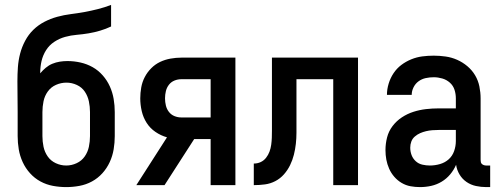

<svg xmlns="http://www.w3.org/2000/svg" viewBox="-20 -755 2040 783"><path d="M250 8Q223 8 196 3Q169 -2 145 -15Q121 -28 102.5 -48.5Q84 -69 72.5 -94Q61 -119 56.5 -146Q52 -173 52 -200V-298Q52 -330 51.5 -361.5Q51 -393 51 -424Q51 -453 53 -481Q55 -509 62 -536Q69 -563 82.5 -588.5Q96 -614 116 -633.5Q136 -653 161 -666Q186 -679 213.5 -686.5Q241 -694 269 -697.5Q297 -701 324.5 -706Q352 -711 379.5 -718Q407 -725 433 -735V-647Q412 -637 388.5 -630Q365 -623 341 -619Q317 -615 293 -613Q269 -611 245.5 -604.5Q222 -598 201.5 -584.5Q181 -571 168 -550.5Q155 -530 149.5 -506.5Q144 -483 144 -458V-456Q154 -468 166.5 -478.5Q179 -489 193.5 -495Q208 -501 223.5 -503.5Q239 -506 255 -506Q282 -506 308.5 -500Q335 -494 358 -481Q381 -468 399 -447.5Q417 -427 428 -402.5Q439 -378 443.5 -351.5Q448 -325 448 -298V-200Q448 -173 443.5 -146Q439 -119 427.5 -94Q416 -69 397.5 -48.5Q379 -28 355 -15Q331 -2 304 3Q277 8 250 8ZM250 -80Q272 -80 292.5 -89.5Q313 -99 325.5 -117Q338 -135 342.5 -156.5Q347 -178 347 -200V-298Q347 -320 342.5 -341.5Q338 -363 326 -381Q314 -399 293.5 -408.5Q273 -418 251 -418Q229 -418 208.5 -409Q188 -400 175 -382Q162 -364 157.5 -342Q153 -320 153 -298V-200Q153 -178 157.5 -156.5Q162 -135 174.5 -117Q187 -99 207.5 -89.5Q228 -80 250 -80Z M536 0 661 -195Q636 -202 614 -217Q592 -232 578 -254Q564 -276 558 -302Q552 -328 552 -354Q552 -376 556 -398.5Q560 -421 570.5 -441Q581 -461 597 -477Q613 -493 633 -502.5Q653 -512 675.5 -516Q698 -520 720 -520H940V0H839V-188H772L651 0ZM720 -276H839V-432H720Q705 -432 691.5 -426.5Q678 -421 669 -409.5Q660 -398 656.5 -383.5Q653 -369 653 -354Q653 -339 656.5 -324.5Q660 -310 669 -298.5Q678 -287 691.5 -281.5Q705 -276 720 -276Z M1015 0V-88Q1030 -88 1043 -94Q1056 -100 1065 -111.5Q1074 -123 1079 -136.5Q1084 -150 1086 -164.5Q1088 -179 1088.5 -193.5Q1089 -208 1089 -223V-520H1440V0H1339V-432H1189V-259Q1189 -237 1189 -214Q1189 -191 1186.5 -168.5Q1184 -146 1178.5 -124Q1173 -102 1163 -81.5Q1153 -61 1138 -44Q1123 -27 1103 -16.5Q1083 -6 1060.5 -3Q1038 0 1015 0Z M1693 8Q1673 8 1654 4.5Q1635 1 1618 -9Q1601 -19 1588 -34Q1575 -49 1567 -67Q1559 -85 1555.5 -104Q1552 -123 1552 -143Q1552 -169 1558.5 -194.5Q1565 -220 1581 -241Q1597 -262 1619 -276.5Q1641 -291 1666 -299Q1691 -307 1717 -310Q1743 -313 1769 -313H1839V-354Q1839 -372 1833.5 -389Q1828 -406 1814.5 -418Q1801 -430 1783.5 -435Q1766 -440 1749 -440Q1732 -440 1716 -436.5Q1700 -433 1687 -423.5Q1674 -414 1666.5 -399Q1659 -384 1659 -368H1558Q1558 -391 1565 -414Q1572 -437 1585 -456.5Q1598 -476 1616.5 -490Q1635 -504 1657 -513Q1679 -522 1702 -525Q1725 -528 1749 -528Q1773 -528 1797.5 -524.5Q1822 -521 1844.5 -511Q1867 -501 1886 -485Q1905 -469 1917.5 -448Q1930 -427 1935 -402.5Q1940 -378 1940 -354V-103Q1940 -98 1941 -93.5Q1942 -89 1945.5 -86Q1949 -83 1953.5 -81.5Q1958 -80 1963 -80H1979V8H1963Q1942 8 1921 3.5Q1900 -1 1882.5 -13Q1865 -25 1854 -43.5Q1843 -62 1840 -83Q1831 -62 1816 -44Q1801 -26 1781 -14Q1761 -2 1738.5 3Q1716 8 1693 8ZM1733 -80Q1754 -80 1774.5 -86Q1795 -92 1810 -105.5Q1825 -119 1832 -139Q1839 -159 1839 -180V-225H1769Q1756 -225 1743 -224Q1730 -223 1717.5 -220Q1705 -217 1693.5 -212Q1682 -207 1672 -198.5Q1662 -190 1657.5 -178Q1653 -166 1653 -153Q1653 -137 1658.5 -122.5Q1664 -108 1675.5 -97.5Q1687 -87 1702.5 -83.5Q1718 -80 1733 -80Z"/></svg>

Font: Iosevka SS18 Semibold
Style: Regular
Weight: 600
Monospace: yes
Designer: Belleve Invis
Foundry: Belleve Invis
Version: Version 25.1.1; ttfautohint (v1.8.4)